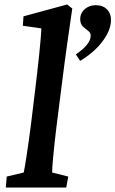

<svg xmlns="http://www.w3.org/2000/svg" viewBox="-20 -838 516 858"><path d="M6 0H276L285 -49L213 -67C212 -84 220 -169 232 -269L255 -451C276 -620 289 -701 303 -800L280 -818L85 -765L82 -723L165 -711C164 -673 150 -539 136 -427L118 -279C104 -170 91 -89 86 -67L10 -49ZM319 -595 338 -566C415 -611 468 -679 475 -734C482 -787 450 -815 408 -815C373 -815 343 -792 339 -762C332 -703 390 -712 385 -674C383 -653 365 -626 319 -595Z"/></svg>

Font: TPK Tissa Web SemiBold
Style: Italic
Weight: 600
Italic angle: -7°
Designer: Jacques Le Bailly, Suppakit Chalermlarp | Katatrad Co.,Ltd.
Foundry: Jacques Le Bailly, Cadson Demak Co.,Ltd.
Version: Version 5.000;Glyphs 3.1.2 (3151)